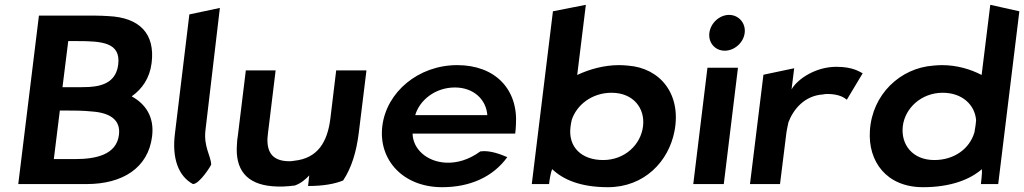

<svg xmlns="http://www.w3.org/2000/svg" viewBox="-20 -766 4262 799"><path d="M56 0H340C490 0 597 -67 613 -199C623 -280 585 -334 528 -365C572 -396 603 -441 611 -504C626 -626 561 -693 431 -699C414 -700 395 -701 377 -701H142ZM293 -104H204L229 -306H258C288 -306 325 -306 363 -302C436 -297 483 -268 475 -205C465 -122 379 -104 293 -104ZM472 -498C464 -432 418 -408 351 -404C328 -403 302 -403 277 -403H240L264 -595H301C403 -595 483 -590 472 -498Z M783 0C811 0 861 -81 859 -82C857 -118 827 -156 835 -224L895 -733L768 -706L708 -210C695 -108 722 -33 783 0Z M1003 -473 970 -203C968 -190 966 -177 966 -165C958 -61 1005 0 1113 9C1144 12 1176 10 1207 6C1232 -3 1251 -19 1267 -36L1262 8C1324 8 1371 0 1408 -15C1443 -68 1463 -133 1473 -213L1505 -473H1379L1355 -274C1343 -176 1303 -107 1204 -97C1198 -96 1192 -95 1185 -95C1117 -95 1091 -129 1093 -190C1094 -207 1097 -225 1099 -243L1127 -473Z M1697 -210H2124C2125 -222 2127 -234 2127 -246C2137 -395 2040 -495 1883 -495C1720 -495 1588 -382 1571 -241C1554 -101 1657 13 1820 13C1935 13 2031 -29 2091 -112C2070 -121 2021 -142 1979 -136C1931 -101 1882 -87 1836 -89C1756 -93 1698 -146 1697 -210ZM2008 -287H1708C1726 -349 1791 -402 1873 -402C1950 -402 2003 -353 2008 -287Z M2510 13C2661 13 2763 -94 2787 -221C2816 -374 2728 -483 2593 -493C2581 -494 2570 -495 2556 -495C2494 -495 2433 -478 2382 -454L2418 -746L2281 -719L2193 0H2265C2266 -12 2271 -47 2278 -62C2322 -20 2393 13 2510 13ZM2354 -237C2355 -247 2357 -256 2359 -266C2379 -329 2443 -380 2525 -380C2615 -380 2665 -316 2656 -241C2647 -164 2580 -100 2490 -100C2400 -100 2344 -154 2354 -237Z M2932 -629C2927 -588 2956 -555 2996 -555C3036 -555 3074 -588 3079 -629C3084 -670 3054 -704 3014 -704C2974 -704 2937 -670 2932 -629ZM2992 0 3051 -484H2924L2865 0Z M3570 -461C3557 -467 3531 -488 3460 -488C3375 -488 3299 -438 3274 -394L3285 -482L3157 -455L3101 0H3226L3251 -201C3253 -220 3257 -239 3261 -257C3281 -310 3327 -368 3405 -373C3410 -374 3416 -375 3422 -375C3476 -375 3496 -357 3504 -351Z M3821 13C3938 13 4018 -20 4066 -62C4068 -47 4063 -12 4062 0H4134L4222 -719L4101 -746L4065 -454C4019 -478 3962 -495 3900 -495C3886 -495 3876 -494 3864 -493C3727 -483 3609 -374 3600 -221C3592 -94 3669 13 3821 13ZM3903 -380C3985 -380 4037 -329 4042 -266C4041 -259 4041 -252 4040 -246C4039 -235 4036 -225 4035 -215C4015 -147 3951 -100 3868 -100C3778 -100 3728 -164 3737 -241C3746 -316 3814 -380 3903 -380Z"/></svg>

Font: Bluebird
Style: ExtObl
Weight: 400
Designer: Jasper
Foundry: Cannot Into Space Fonts
Version: Version 0.98